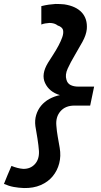

<svg xmlns="http://www.w3.org/2000/svg" viewBox="-74 -730 512 971"><path d="M169 -413Q181 -432 195.5 -454.5Q210 -477 222 -499.5Q234 -522 241 -542Q248 -562 245 -577Q243 -586 235.5 -592Q228 -598 218 -601Q202 -614 176 -614Q165 -613 155 -611.5Q145 -610 135 -606V-699Q155 -704 172.5 -706.5Q190 -709 207 -710Q219 -710 229.5 -709.5Q240 -709 251 -708Q310 -699 339.5 -667Q369 -635 365 -583Q362 -553 343 -518.5Q324 -484 303.5 -449.5Q283 -415 268.5 -383.5Q254 -352 262 -327Q267 -308 283 -300Q299 -292 322 -292H402Q397 -268 392 -244Q387 -220 382 -196H302Q257 -196 232 -167.5Q207 -139 211 -95Q213 -67 218 -39Q223 -11 228 18Q235 59 225.5 96Q216 133 192.5 161.5Q169 190 132 206Q95 222 47 221Q20 220 -4.5 215.5Q-29 211 -54 200Q-45 177 -35.5 154.5Q-26 132 -16 109Q-2 115 13.5 119Q29 123 43 124Q79 125 102 100.5Q125 76 123 34Q121 6 115.5 -29Q110 -64 105 -92Q101 -122 109 -148.5Q117 -175 134 -195.5Q151 -216 175.5 -229.5Q200 -243 229 -249Q175 -265 154 -310Q133 -354 169 -413Z"/></svg>

Font: Rosa Sans SemiBold
Style: Italic
Weight: 600
Italic angle: -12°
Designer: Pentagram / MCKL
Foundry: Pentagram / MCKL
Version: Version 1.005;September 16, 2019;FontCreator 11.5.0.2425 64-